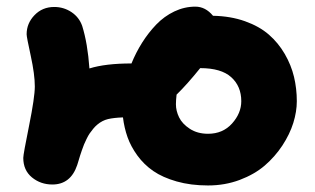

<svg xmlns="http://www.w3.org/2000/svg" viewBox="-20 -549 958 584"><path d="M612.8 15.1Q560.1 15.1 517.3 2.9Q474.6 -9.3 446.3 -28.8Q418 -48.3 397.9 -75.9Q377.9 -103.5 367.9 -131.8Q357.9 -160.2 354 -191.9Q326.2 -190.9 308.6 -186.8Q291 -182.6 275.9 -169.9Q269.5 -164.6 263.4 -157.2Q257.3 -149.9 252.7 -143.1Q248 -136.2 243.2 -126.2Q238.3 -116.2 235.6 -109.6Q232.9 -103 229 -91.8Q225.1 -80.6 223.6 -75.7Q222.2 -70.8 218.8 -59.8Q215.3 -48.8 214.8 -46.9Q194.8 12.2 139.2 12.2Q103.5 12.2 77.1 -9.5Q50.8 -31.2 50.8 -68.8Q50.8 -79.6 68.4 -166.5Q85.9 -253.4 85.9 -286.1Q85.9 -322.3 73.5 -379.4Q61 -436.5 61 -444.8Q61 -478 85 -502.9Q108.9 -527.8 145 -527.8Q173.8 -527.8 197.3 -512.2Q220.7 -496.6 230 -470.2Q246.6 -417 252 -340.8Q300.8 -356 379.9 -356Q393.6 -389.6 412.4 -419.4Q431.2 -449.2 455.3 -474.4Q479.5 -499.5 510.3 -514.2Q541 -528.8 574.2 -528.8Q605 -528.8 627.9 -501Q681.6 -500 725.3 -484.4Q769 -468.8 797.9 -443.6Q826.7 -418.5 846.2 -384.8Q865.7 -351.1 874.3 -315.2Q882.8 -279.3 882.8 -241.2Q882.8 -209.5 872.1 -175Q861.3 -140.6 838.9 -106.4Q816.4 -72.3 785.2 -45.4Q753.9 -18.6 709 -1.7Q664.1 15.1 612.8 15.1ZM515.1 -231.9Q515.1 -211.9 524.7 -192.1Q534.2 -172.4 557.4 -157.2Q580.6 -142.1 612.8 -142.1Q657.7 -142.1 685.8 -173.3Q713.9 -204.6 713.9 -241.2Q713.9 -286.6 683.3 -314.2Q652.8 -341.8 588.9 -341.8Q549.3 -292.5 517.1 -261.2Q515.1 -243.7 515.1 -231.9Z"/></svg>

Font: Shantell Sans Normal
Style: Regular
Weight: 800
Designer: Stephen Nixon, Anya Danilova, Shantell Martin
Foundry: Arrow Type
Version: Version 1.006;[559af2be0]